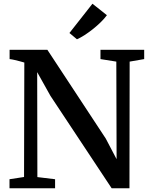

<svg xmlns="http://www.w3.org/2000/svg" viewBox="-20 -1010 808 1030"><path d="M31 0V-48.5L109 -60.5L110.5 -674.5Q99 -678 85.5 -681.5Q72 -685 58.5 -688.2Q45 -691.5 31.5 -693V-743H234L547.5 -266.5L605.5 -156L604 -679.5L519 -693V-743H753.5V-693L675.5 -679.5L674.5 0H579L250.5 -496L179.5 -623L180.5 -60L275.5 -48.5V0ZM392.5 -799.5 352.5 -833 476 -990 553.5 -928.5Q540 -910 520.5 -891Q501 -872 478.8 -854.2Q456.5 -836.5 434.5 -822.2Q412.5 -808 393.5 -799.5Z"/></svg>

Font: Merriweather 36pt SemiBold
Style: Regular
Weight: 600
Version: Version 2.100